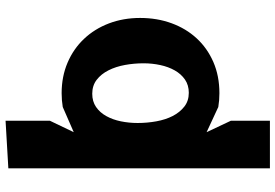

<svg xmlns="http://www.w3.org/2000/svg" viewBox="-170 -630 990 690"><g transform="rotate(-90 325.0 -285.0)"><path d="M442.5 -264Q442.5 -298 436.5 -331Q430.5 -364 417.2 -390.2Q404 -416.5 383.2 -432.5Q362.5 -448.5 333 -448.5Q305.5 -448.5 285.5 -434.8Q265.5 -421 252.8 -398Q240 -375 234 -345.8Q228 -316.5 228 -285.5Q228 -251 234 -218Q240 -185 253.2 -159.2Q266.5 -133.5 287 -117.5Q307.5 -101.5 336.5 -101.5Q364 -101.5 384 -115.2Q404 -129 417 -152Q430 -175 436.2 -204Q442.5 -233 442.5 -264ZM236 -760V-600.5L195 -515L285.5 -554.5Q297.5 -556.5 309.8 -557.5Q322 -558.5 335 -558.5Q395 -558.5 444.8 -537.2Q494.5 -516 530.2 -478.2Q566 -440.5 585.8 -388.8Q605.5 -337 605.5 -276.5Q605.5 -215.5 586.5 -163.5Q567.5 -111.5 532.2 -73.2Q497 -35 447 -13.2Q397 8.5 335 8.5Q322 8.5 309.8 7.5Q297.5 6.5 285.5 4.5L195 -37.5L236 49.5V190H65V-750Z"/></g></svg>

Font: B612 Mono
Style: Bold
Weight: 700
Version: Version 1.005